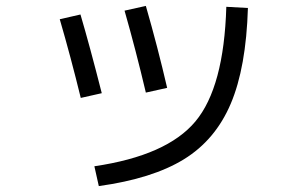

<svg xmlns="http://www.w3.org/2000/svg" viewBox="-20 -595 1040 649"><path d="M818 -568Q812 -367 760 -244.5Q708 -122 601.5 -56.5Q495 9 314 34L299 -33Q544 -69 640.5 -184.5Q737 -300 745 -572ZM182 -530 252 -546Q283 -441 324 -280L253 -264Q219 -403 182 -530ZM401 -559 473 -575Q513 -436 545 -298L473 -282Q439 -426 401 -559Z"/></svg>

Font: Mplus 1p
Style: Regular
Weight: 400
Version: Version 1.061